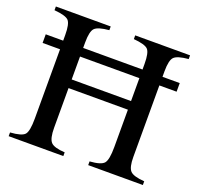

<svg xmlns="http://www.w3.org/2000/svg" viewBox="-117 -791 957 921"><g transform="rotate(20 361.5 -331.0)"><path d="M702 0H423V-19Q481 -23 496 -41.5Q511 -60 511 -124V-315H208V-113Q208 -58 224.5 -40Q241 -22 296 -19V0H17V-19Q76 -23 91 -40.5Q106 -58 106 -122V-476H17V-520H106V-548Q106 -606 90.5 -622Q75 -638 17 -643V-662H297V-643Q241 -638 224.5 -621.5Q208 -605 208 -548V-520H511V-548Q511 -606 495.5 -622Q480 -638 422 -643V-662H702V-643Q646 -638 629.5 -621.5Q613 -605 613 -548V-520H701V-476H613V-111Q613 -58 629.5 -40.5Q646 -23 702 -19ZM511 -359V-476H208V-359Z"/></g></svg>

Font: STIX Math
Style: Regular
Weight: 400
Designer: MicroPress Inc., with final additions and corrections provided by Coen Hoffman, Elsevier (retired)
Version: Version 1.1.1